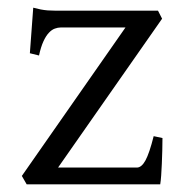

<svg xmlns="http://www.w3.org/2000/svg" viewBox="-20 -482 482 502"><path d="M404.8 -121.1Q404.8 -105.5 404.3 -87.9Q403.8 -70.3 403.1 -53.7Q402.3 -37.1 401.4 -22.9Q400.4 -8.8 398.9 0H49.8L37.1 -22L308.1 -410.2H139.2Q131.3 -410.2 123.3 -407.2Q115.2 -404.3 107.7 -396.2Q100.1 -388.2 93.5 -373.8Q86.9 -359.4 82 -336.9L58.1 -342.8L66.9 -461.9Q77.6 -459 86.4 -457.3Q95.2 -455.6 104.7 -454.8Q114.3 -454.1 125.5 -454.1H393.1L403.8 -433.1L131.8 -43.9H337.9Q350.1 -43.9 360.4 -62.7Q370.6 -81.5 381.8 -126Z"/></svg>

Font: Akkhara
Style: Regular
Weight: 400
Designer: J. Victor Gaultney
Version: Version 1.00 June 13, 2006, initial release